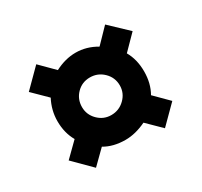

<svg xmlns="http://www.w3.org/2000/svg" viewBox="-104 -723 779 739"><g transform="rotate(-30 285.0 -353.5)"><path d="M114 -445 52 -506 130 -584 191 -523Q237 -547 283 -547Q331 -547 375 -521L436 -584L515 -509L453 -446Q476 -406 476 -353Q476 -300 453 -260L513 -200L436 -123L375 -183Q327 -160 283 -160Q229 -160 190 -183L130 -124L53 -201L114 -261Q91 -301 91 -353Q91 -401 114 -445ZM283 -270Q318 -270 343 -294.5Q368 -319 368 -353Q368 -388 343 -412.5Q318 -437 283 -437Q248 -437 224 -412.5Q200 -388 200 -353Q200 -319 224.5 -294.5Q249 -270 283 -270Z"/></g></svg>

Font: Noto Sans UI ExtraBold
Style: Regular
Weight: 800
Designer: Monotype Design Team
Foundry: Monotype Imaging Inc.
Version: Version 1.001